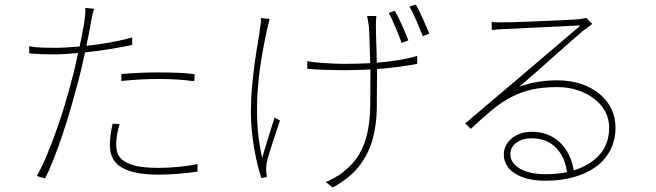

<svg xmlns="http://www.w3.org/2000/svg" viewBox="-20 -777 2908 851"><path d="M518 -449Q553 -452 594.5 -454Q636 -456 682 -456Q724 -456 766 -454.5Q808 -453 843 -448L841 -417Q805 -422 765.5 -424.5Q726 -427 685 -427Q604 -427 518 -418ZM566 -578Q515 -567 461.5 -558.5Q408 -550 357 -545Q350 -513 342.5 -480Q335 -447 326 -415Q313 -364 295.5 -303.5Q278 -243 258.5 -184.5Q239 -126 218.5 -73.5Q198 -21 180 14L143 3Q165 -35 186.5 -86.5Q208 -138 228.5 -195Q249 -252 266.5 -310Q284 -368 297 -419Q305 -446 312 -478Q319 -510 326 -542Q266 -536 215 -536Q187 -536 161.5 -537Q136 -538 110 -540L109 -572Q139 -567 166.5 -566Q194 -565 217 -565Q269 -565 333 -571Q340 -607 346 -636.5Q352 -666 354 -682Q356 -696 357.5 -712.5Q359 -729 358 -742L397 -738Q393 -727 389 -708.5Q385 -690 383 -678Q379 -655 374 -629Q369 -603 363 -574Q414 -579 466.5 -588.5Q519 -598 566 -611ZM510 -227Q502 -200 498.5 -178Q495 -156 495 -135Q495 -117 500.5 -99Q506 -81 525.5 -66Q545 -51 582 -42Q619 -33 682 -33Q727 -33 773 -37.5Q819 -42 856 -50L855 -16Q818 -11 773 -7Q728 -3 681 -3Q576 -3 521.5 -33.5Q467 -64 467 -133Q467 -154 469.5 -175.5Q472 -197 479 -229Z M1760 -587Q1749 -618 1733 -656Q1717 -694 1703 -720L1730 -729Q1744 -705 1761 -667Q1778 -629 1790 -598ZM1175 -693Q1173 -685 1170 -672.5Q1167 -660 1164 -648Q1150 -585 1138.5 -515Q1127 -445 1122 -372.5Q1117 -300 1121 -225.5Q1125 -151 1142 -78Q1153 -116 1168 -163.5Q1183 -211 1197 -256L1221 -243Q1215 -224 1206 -198Q1197 -172 1188.5 -145.5Q1180 -119 1172.5 -94.5Q1165 -70 1162 -55Q1161 -46 1160 -36Q1159 -26 1160 -16Q1161 -11 1161.5 -4Q1162 3 1162 8L1138 12Q1131 -10 1123 -41.5Q1115 -73 1108 -111.5Q1101 -150 1096.5 -193Q1092 -236 1092 -281Q1092 -338 1097 -392Q1102 -446 1108.5 -494Q1115 -542 1122 -582.5Q1129 -623 1133 -653Q1135 -666 1136 -677.5Q1137 -689 1137 -697ZM1648 -706Q1647 -693 1646.5 -684Q1646 -675 1646 -660Q1646 -652 1646.5 -634.5Q1647 -617 1647.5 -594.5Q1648 -572 1649 -547Q1650 -522 1650 -499Q1698 -503 1742.5 -510Q1787 -517 1829 -529V-494Q1747 -478 1651 -471V-447Q1651 -368 1650 -296Q1649 -224 1632 -161Q1615 -98 1574.5 -44Q1534 10 1455 54L1424 30Q1441 23 1461.5 11.5Q1482 0 1498 -12Q1547 -50 1572.5 -94Q1598 -138 1609 -191Q1620 -244 1621 -307.5Q1622 -371 1622 -447V-469Q1562 -466 1503 -466Q1484 -466 1461.5 -466.5Q1439 -467 1417 -467.5Q1395 -468 1375.5 -469.5Q1356 -471 1342 -472V-506Q1356 -503 1375.5 -501Q1395 -499 1417 -497.5Q1439 -496 1462 -495Q1485 -494 1504 -494Q1563 -494 1621 -497Q1620 -520 1619.5 -545.5Q1619 -571 1618 -594Q1617 -617 1616.5 -634.5Q1616 -652 1615 -659Q1613 -675 1611 -685.5Q1609 -696 1607 -706ZM1823 -757Q1837 -733 1853.5 -695.5Q1870 -658 1883 -628L1854 -617Q1841 -649 1825.5 -685.5Q1810 -722 1795 -748Z M2397 -5Q2450 -5 2493 -14Q2485 -80 2444.5 -122Q2404 -164 2335 -164Q2296 -164 2269 -144.5Q2242 -125 2242 -93Q2242 -72 2254.5 -55.5Q2267 -39 2288 -27.5Q2309 -16 2337 -10.5Q2365 -5 2397 -5ZM2605 -671Q2596 -664 2584.5 -655Q2573 -646 2565 -641Q2549 -628 2515 -598Q2481 -568 2440 -531.5Q2399 -495 2356.5 -457.5Q2314 -420 2281 -392Q2323 -408 2365.5 -414.5Q2408 -421 2450 -421Q2508 -421 2555.5 -405Q2603 -389 2637 -361Q2671 -333 2689.5 -295Q2708 -257 2708 -212Q2708 -154 2684 -109.5Q2660 -65 2618 -35.5Q2576 -6 2519.5 9Q2463 24 2398 24Q2350 24 2315.5 14.5Q2281 5 2258 -11Q2235 -27 2224 -48Q2213 -69 2213 -92Q2213 -112 2221.5 -130Q2230 -148 2246 -162Q2262 -176 2285 -184.5Q2308 -193 2336 -193Q2380 -193 2413 -178Q2446 -163 2468.5 -139Q2491 -115 2504.5 -84.5Q2518 -54 2523 -22Q2595 -44 2637.5 -91.5Q2680 -139 2680 -212Q2680 -250 2662.5 -282.5Q2645 -315 2614 -339Q2583 -363 2541 -377Q2499 -391 2450 -391Q2387 -391 2339 -380.5Q2291 -370 2247.5 -347.5Q2204 -325 2161.5 -290Q2119 -255 2067 -206L2042 -230Q2171 -339 2298 -447Q2425 -555 2553 -664Q2540 -664 2513 -662.5Q2486 -661 2451.5 -659.5Q2417 -658 2379.5 -656Q2342 -654 2308 -652.5Q2274 -651 2247.5 -649.5Q2221 -648 2209 -648Q2196 -647 2185 -646.5Q2174 -646 2160 -644L2159 -680Q2171 -678 2185 -678Q2199 -678 2207 -678Q2219 -678 2245.5 -678.5Q2272 -679 2306.5 -680.5Q2341 -682 2378.5 -683.5Q2416 -685 2450 -686.5Q2484 -688 2510.5 -689.5Q2537 -691 2548 -692Q2561 -694 2566.5 -695Q2572 -696 2578 -698Z"/></svg>

Font: Kinto Sans Thin
Style: Regular
Weight: 100
Designer: Authors: Ryoko NISHIZUKA  (kana & ideographs); Paul D. Hunt (Latin, Greek & Cyrillic); Wenlong ZHANG  (bopomofo); Sandol
Foundry: Adobe Systems Incorporated, ookami Inc.
Version: Version 0.001